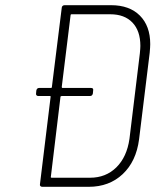

<svg xmlns="http://www.w3.org/2000/svg" viewBox="-20 -720 622 740"><path d="M559 -550Q559 -539 557 -517L516 -183Q505 -98 453 -49Q401 0 322 0H143Q138 0 135.5 -3Q133 -6 134 -10L175 -346Q176 -347 175 -348.5Q174 -350 172 -350H127Q123 -350 120.5 -353Q118 -356 119 -360L120 -371Q122 -381 131 -381H176Q180 -381 180 -385L218 -690Q218 -694 221 -697Q224 -700 229 -700H408Q479 -700 519 -660Q559 -620 559 -550ZM519 -514Q521 -534 521 -543Q521 -601 490.5 -633Q460 -665 405 -665H256Q252 -665 252 -661L218 -385Q218 -381 221 -381H331Q341 -381 339 -371L338 -360Q336 -350 327 -350H218Q216 -350 214.5 -349Q213 -348 213 -346L176 -39Q175 -38 176 -36.5Q177 -35 179 -35H327Q388 -35 428.5 -75Q469 -115 479 -185Z"/></svg>

Font: Barlow Semi Condensed ExLight
Style: Italic
Weight: 275
Width: 4
Italic angle: -7°
Designer: Jeremy Tribby
Foundry: Tribby Type
Version: Version 1.408